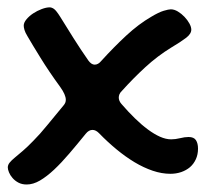

<svg xmlns="http://www.w3.org/2000/svg" viewBox="-20 -510 566 517"><path d="M54.2 -412.1Q47.9 -422.4 45.9 -429.4Q43.9 -436.5 43.9 -440.9Q43.9 -449.2 51.3 -458Q58.6 -466.8 69.3 -473.9Q80.1 -481 92.3 -485.6Q104.5 -490.2 113.8 -490.2Q119.1 -490.2 125.2 -486.1Q131.3 -481.9 142.1 -464.8Q159.2 -437 178 -407.2Q196.8 -377.4 217.8 -347.2Q226.1 -335.9 234.9 -335.9Q244.6 -335.9 252.9 -346.2Q286.1 -382.8 319.8 -414.1Q353.5 -445.3 387.2 -464.8Q407.7 -477.1 420.9 -481Q434.1 -484.9 439.9 -484.9Q449.2 -484.9 459 -479Q468.8 -473.1 476.8 -464.6Q484.9 -456.1 490 -446.8Q495.1 -437.5 495.1 -430.2Q495.1 -418.9 481.2 -408.2Q467.3 -397.5 440.9 -381.8Q404.3 -359.4 371.3 -329.1Q338.4 -298.8 308.1 -265.1Q303.2 -260.3 301.5 -255.9Q299.8 -251.5 299.8 -247.1Q299.8 -243.2 301.5 -238.8Q303.2 -234.4 307.1 -230Q325.2 -209 343.3 -191.4Q361.3 -173.8 378.2 -161.4Q395 -148.9 410.9 -141.8Q426.8 -134.8 440.9 -134.8Q452.1 -134.8 464.8 -137.9Q477.5 -141.1 487.8 -141.1Q502 -141.1 507.6 -132.6Q513.2 -124 513.2 -109.9Q513.2 -93.8 507.3 -81.1Q501.5 -68.4 491.5 -59.8Q481.4 -51.3 467.8 -46.6Q454.1 -42 439 -42Q415.5 -42 391.1 -50.3Q366.7 -58.6 342.3 -73.2Q317.9 -87.9 293.9 -107.7Q270 -127.4 247.1 -150.9Q238.3 -160.2 229 -160.2Q219.2 -160.2 210.9 -149.9Q188 -121.6 166.7 -96.7Q145.5 -71.8 125.7 -53.2Q106 -34.7 87.6 -23.9Q69.3 -13.2 51.8 -13.2Q39.1 -13.2 29.5 -18.3Q20 -23.4 13.7 -30.8Q7.3 -38.1 4.2 -45.9Q1 -53.7 1 -59.1Q1 -65.9 5.9 -72Q10.7 -78.1 20 -85.7Q29.3 -93.3 41.7 -104Q54.2 -114.7 69.8 -130.9Q86.9 -147.9 107.4 -173.1Q127.9 -198.2 151.9 -227.1Q154.3 -230 155.8 -233.6Q157.2 -237.3 157.2 -241.2Q157.2 -254.9 142.1 -275.9Q111.8 -317.4 89.4 -353.8Q66.9 -390.1 54.2 -412.1Z"/></svg>

Font: Gochi Hand Cyrillic
Style: Regular
Weight: 400
Designer: Juan Pablo del Peral; Denis Ignatov
Foundry: Juan Pablo del Peral; Denis Ignatov
Version: Version 1.00 June 29, 2018, initial release